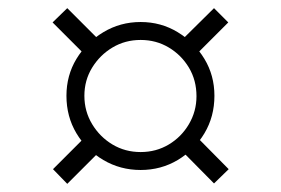

<svg xmlns="http://www.w3.org/2000/svg" viewBox="-20 -586 690 471"><path d="M325 -169Q275 -169 233.5 -193.5Q192 -218 167.5 -259Q143 -300 143 -351Q143 -401 167.5 -441.5Q192 -482 233.5 -507Q275 -532 325 -532Q375 -532 416 -507Q457 -482 481.5 -441.5Q506 -401 506 -351Q506 -300 481.5 -259Q457 -218 416 -193.5Q375 -169 325 -169ZM145 -135 110 -171 197 -258 231 -221ZM325 -213Q363 -213 394 -231.5Q425 -250 443.5 -281.5Q462 -313 462 -350Q462 -389 443.5 -420Q425 -451 394 -469.5Q363 -488 325 -488Q287 -488 256 -469.5Q225 -451 206 -420Q187 -389 187 -351Q187 -313 206 -281.5Q225 -250 256 -231.5Q287 -213 325 -213ZM199 -441 109 -531 145 -566 235 -476ZM505 -136 418 -224 453 -260 541 -171ZM450 -441 415 -477 505 -566 540 -531Z"/></svg>

Font: REM Light
Style: Regular
Weight: 300
Designer: Octavio Pardo
Foundry: Ashler Design
Version: Version 1.005;gftools[0.9.28]